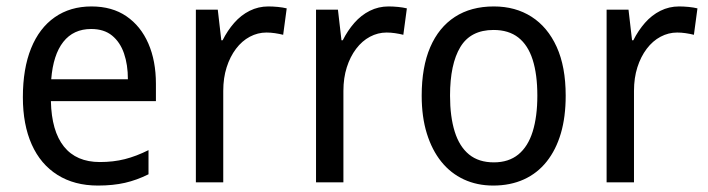

<svg xmlns="http://www.w3.org/2000/svg" viewBox="-20 -566 2198 596"><path d="M264 -546Q328 -546 372.5 -515.5Q417 -485 440.5 -431Q464 -377 464 -306V-252H138Q140 -159 178.5 -111Q217 -63 290 -63Q332 -63 367.5 -72Q403 -81 441 -100V-25Q405 -7 368 1.5Q331 10 284 10Q211 10 158.5 -23Q106 -56 78.5 -117.5Q51 -179 51 -264Q51 -353 76.5 -416Q102 -479 150 -512.5Q198 -546 264 -546ZM263 -476Q208 -476 176.5 -436Q145 -396 139 -320H377Q377 -365 365 -400Q353 -435 328 -455.5Q303 -476 263 -476Z M813 -546Q827 -546 842.5 -544.5Q858 -543 870 -540L859 -458Q847 -461 833.5 -463Q820 -465 807 -465Q780 -465 755.5 -452Q731 -439 712.5 -414.5Q694 -390 683.5 -357Q673 -324 673 -284V0H588V-536H656L667 -441H671Q686 -471 707 -495Q728 -519 755 -532.5Q782 -546 813 -546Z M1186 -546Q1200 -546 1215.5 -544.5Q1231 -543 1243 -540L1232 -458Q1220 -461 1206.5 -463Q1193 -465 1180 -465Q1153 -465 1128.5 -452Q1104 -439 1085.5 -414.5Q1067 -390 1056.5 -357Q1046 -324 1046 -284V0H961V-536H1029L1040 -441H1044Q1059 -471 1080 -495Q1101 -519 1128 -532.5Q1155 -546 1186 -546Z M1736 -269Q1736 -203 1721 -152Q1706 -101 1677 -64.5Q1648 -28 1606 -9Q1564 10 1511 10Q1461 10 1420 -9Q1379 -28 1350 -64Q1321 -100 1305 -151.5Q1289 -203 1289 -269Q1289 -358 1315.5 -419.5Q1342 -481 1392 -513.5Q1442 -546 1513 -546Q1580 -546 1630 -514Q1680 -482 1708 -420.5Q1736 -359 1736 -269ZM1377 -269Q1377 -204 1391.5 -157.5Q1406 -111 1436 -86.5Q1466 -62 1513 -62Q1559 -62 1589 -86.5Q1619 -111 1633.5 -157.5Q1648 -204 1648 -269Q1648 -335 1633.5 -380.5Q1619 -426 1589 -449.5Q1559 -473 1512 -473Q1441 -473 1409 -420Q1377 -367 1377 -269Z M2088 -546Q2102 -546 2117.5 -544.5Q2133 -543 2145 -540L2134 -458Q2122 -461 2108.5 -463Q2095 -465 2082 -465Q2055 -465 2030.5 -452Q2006 -439 1987.5 -414.5Q1969 -390 1958.5 -357Q1948 -324 1948 -284V0H1863V-536H1931L1942 -441H1946Q1961 -471 1982 -495Q2003 -519 2030 -532.5Q2057 -546 2088 -546Z"/></svg>

Font: Noto Sans Hebrew SemiCondensed
Style: Regular
Weight: 400
Width: 4
Designer: Monotype Design Team
Foundry: Monotype Imaging Inc.
Version: Version 2.003